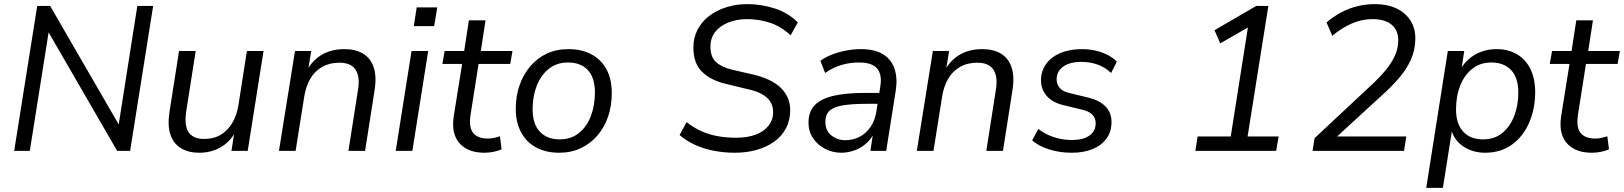

<svg xmlns="http://www.w3.org/2000/svg" viewBox="-20 -734 7900 934"><path d="M49 0 161 -705H224L574 -100H553L648 -705H725L613 0H550L200 -605H221L125 0Z M949 9Q897 9 860.5 -13Q824 -35 809 -79.5Q794 -124 805 -193L851 -486H932L886 -193Q879 -148 886 -118Q893 -88 915 -73Q937 -58 973 -58Q1020 -58 1054 -78.5Q1088 -99 1110 -136Q1132 -173 1140 -223L1181 -486H1262L1185 0H1106L1123 -110H1133Q1110 -54 1061.5 -22.5Q1013 9 949 9Z M1337 0 1415 -486H1494L1476 -376H1466Q1491 -433 1539.5 -464Q1588 -495 1655 -495Q1709 -495 1745.5 -473.5Q1782 -452 1797.5 -407.5Q1813 -363 1802 -294L1756 0H1675L1721 -294Q1729 -339 1721 -369Q1713 -399 1691 -414Q1669 -429 1631 -429Q1583 -429 1547 -408.5Q1511 -388 1489.5 -351Q1468 -314 1460 -264L1418 0Z M1993 -607 2007 -698H2107L2092 -607ZM1905 0 1982 -486H2063L1986 0Z M2338 9Q2281 9 2244.5 -13Q2208 -35 2193.5 -74Q2179 -113 2187 -167L2228 -423H2132L2143 -486H2238L2261 -635H2342L2319 -486H2473L2462 -423H2308L2269 -175Q2260 -114 2282 -87Q2304 -60 2353 -60Q2370 -60 2385 -63.5Q2400 -67 2412 -71L2420 -8Q2407 -1 2383.5 4Q2360 9 2338 9Z M2700 9Q2635 9 2587.5 -17Q2540 -43 2514.5 -91Q2489 -139 2489 -205Q2489 -267 2507.5 -319.5Q2526 -372 2560 -412Q2594 -452 2640.5 -473.5Q2687 -495 2746 -495Q2811 -495 2858.5 -469Q2906 -443 2931 -395.5Q2956 -348 2956 -281Q2956 -219 2938 -166.5Q2920 -114 2886 -74.5Q2852 -35 2805 -13Q2758 9 2700 9ZM2703 -56Q2758 -56 2796.5 -87Q2835 -118 2854.5 -170Q2874 -222 2874 -284Q2874 -356 2839.5 -393Q2805 -430 2743 -430Q2688 -430 2649.5 -399Q2611 -368 2591 -317Q2571 -266 2571 -202Q2571 -131 2606 -93.5Q2641 -56 2703 -56Z M3555 9Q3504 9 3455.5 0Q3407 -9 3364 -28Q3321 -47 3286 -77L3320 -140Q3357 -111 3395 -94.5Q3433 -78 3474.5 -71Q3516 -64 3562 -64Q3616 -64 3656 -79Q3696 -94 3718.5 -122.5Q3741 -151 3741 -189Q3741 -216 3728.5 -237.5Q3716 -259 3687.5 -275.5Q3659 -292 3610 -302L3507 -327Q3437 -344 3395 -385Q3353 -426 3353 -503Q3353 -551 3373.5 -590Q3394 -629 3430 -656.5Q3466 -684 3514 -699Q3562 -714 3616 -714Q3683 -714 3748.5 -693Q3814 -672 3861 -625L3826 -562Q3781 -605 3726.5 -623Q3672 -641 3614 -641Q3564 -641 3523 -624.5Q3482 -608 3459 -578.5Q3436 -549 3436 -508Q3436 -458 3461.5 -433.5Q3487 -409 3537 -396L3641 -372Q3735 -350 3779.5 -305.5Q3824 -261 3824 -198Q3824 -148 3803 -109Q3782 -70 3745 -44Q3708 -18 3659.5 -4.5Q3611 9 3555 9Z M4072 9Q4030 9 3993.5 -10Q3957 -29 3935 -62Q3913 -95 3913 -137Q3913 -189 3941.5 -220.5Q3970 -252 4031 -267Q4092 -282 4188 -282H4268L4260 -229H4199Q4122 -229 4077.5 -221Q4033 -213 4014 -194Q3995 -175 3995 -142Q3995 -98 4024.5 -75Q4054 -52 4092 -52Q4129 -52 4160.5 -68Q4192 -84 4214 -115.5Q4236 -147 4243 -190L4262 -312Q4272 -370 4247.5 -400Q4223 -430 4159 -430Q4114 -430 4073.5 -418Q4033 -406 3994 -379L3971 -438Q3995 -456 4027 -468.5Q4059 -481 4095.5 -488Q4132 -495 4168 -495Q4236 -495 4276.5 -469.5Q4317 -444 4332 -398Q4347 -352 4337 -290L4291 0H4214L4231 -110H4241Q4228 -70 4201.5 -43.5Q4175 -17 4141 -4Q4107 9 4072 9Z M4440 0 4518 -486H4597L4579 -376H4569Q4594 -433 4642.5 -464Q4691 -495 4758 -495Q4812 -495 4848.5 -473.5Q4885 -452 4900.5 -407.5Q4916 -363 4905 -294L4859 0H4778L4824 -294Q4832 -339 4824 -369Q4816 -399 4794 -414Q4772 -429 4734 -429Q4686 -429 4650 -408.5Q4614 -388 4592.5 -351Q4571 -314 4563 -264L4521 0Z M5194 9Q5135 9 5084 -7Q5033 -23 5001 -51L5031 -107Q5055 -88 5081.5 -76.5Q5108 -65 5136.5 -59Q5165 -53 5195 -53Q5249 -53 5279.5 -74.5Q5310 -96 5310 -135Q5310 -160 5293.5 -176.5Q5277 -193 5246 -200L5151 -223Q5101 -235 5072.5 -266.5Q5044 -298 5044 -344Q5044 -387 5068 -421.5Q5092 -456 5137 -475.5Q5182 -495 5243 -495Q5276 -495 5308 -488Q5340 -481 5367.5 -467Q5395 -453 5413 -434L5385 -379Q5356 -407 5319 -420Q5282 -433 5240 -433Q5184 -433 5152 -410Q5120 -387 5120 -348Q5120 -324 5135 -306.5Q5150 -289 5180 -282L5275 -259Q5328 -246 5357.5 -216.5Q5387 -187 5387 -140Q5387 -94 5363 -60.5Q5339 -27 5295.5 -9Q5252 9 5194 9Z M5795 0 5806 -70H5967L6056 -635L6104 -631L5916 -523L5888 -587L6091 -705H6150L6049 -70H6200L6188 0Z M6365 0 6375 -62 6650 -319Q6689 -355 6718.5 -390Q6748 -425 6765 -462Q6782 -499 6782 -538Q6782 -587 6749.5 -614Q6717 -641 6656 -641Q6605 -641 6556.5 -620Q6508 -599 6461 -560L6433 -625Q6466 -653 6503 -673Q6540 -693 6582 -703.5Q6624 -714 6669 -714Q6729 -714 6773 -693Q6817 -672 6841 -634.5Q6865 -597 6865 -548Q6865 -492 6843.5 -444Q6822 -396 6784 -352.5Q6746 -309 6699 -267L6458 -46L6456 -70H6821L6810 0Z M6918 180 7023 -486H7103L7087 -383H7077Q7094 -418 7121 -443Q7148 -468 7183.5 -481.5Q7219 -495 7260 -495Q7317 -495 7359.5 -470Q7402 -445 7425 -398Q7448 -351 7448 -286Q7448 -206 7419.5 -139Q7391 -72 7336.5 -31.5Q7282 9 7204 9Q7146 9 7100 -20.5Q7054 -50 7037 -110H7045L6999 180ZM7194 -56Q7250 -56 7288 -87Q7326 -118 7346 -170Q7366 -222 7366 -284Q7366 -356 7331 -393Q7296 -430 7235 -430Q7180 -430 7141.5 -399Q7103 -368 7083 -317Q7063 -266 7063 -202Q7063 -131 7098 -93.5Q7133 -56 7194 -56Z M7725 9Q7668 9 7631.5 -13Q7595 -35 7580.5 -74Q7566 -113 7574 -167L7615 -423H7519L7530 -486H7625L7648 -635H7729L7706 -486H7860L7849 -423H7695L7656 -175Q7647 -114 7669 -87Q7691 -60 7740 -60Q7757 -60 7772 -63.5Q7787 -67 7799 -71L7807 -8Q7794 -1 7770.5 4Q7747 9 7725 9Z"/></svg>

Font: Nunito Sans 12pt
Style: Italic
Weight: 400
Italic angle: -9°
Designer: Vernon Adams
Foundry: Vernon Adams
Version: Version 3.101;gftools[0.9.27]